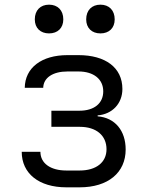

<svg xmlns="http://www.w3.org/2000/svg" viewBox="-20 -794 640 822"><path d="M410 -651C447 -651 471 -674 471 -711C471 -750 447 -774 410 -774C373 -774 349 -750 349 -711C349 -674 373 -651 410 -651ZM190 -651C227 -651 251 -674 251 -711C251 -750 227 -774 190 -774C153 -774 129 -750 129 -711C129 -674 153 -651 190 -651ZM264 8H321C443 8 518 -55 518 -154C518 -234 473 -290 398 -296V-300C461 -305 504 -351 504 -413C504 -505 431 -558 316 -558H269C158 -558 87 -504 86 -418H165C166 -461 206 -488 269 -488H316C381 -488 422 -455 422 -403C422 -352 384 -320 320 -320H200V-251H322C392 -251 436 -214 436 -155C436 -99 392 -64 321 -64H264C196 -64 153 -95 153 -144H73C73 -51 147 8 264 8Z"/></svg>

Font: JetBrains Mono Light
Style: Regular
Weight: 336
Monospace: yes
Designer: Philipp Nurullin, Konstantin Bulenkov
Foundry: JetBrains
Version: Version 2.305